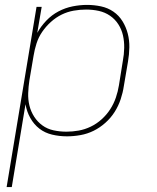

<svg xmlns="http://www.w3.org/2000/svg" viewBox="-20 -548 640 783"><path d="M7 215 129 -520H150L132 -414Q147 -441 169 -464Q191 -487 218.5 -501.5Q246 -516 276 -522Q306 -528 335 -528Q364 -528 392 -522Q420 -516 442.5 -500.5Q465 -485 479.5 -461.5Q494 -438 501 -411Q508 -384 507.5 -355Q507 -326 502 -297L485 -197Q481 -170 472 -143Q463 -116 447.5 -91.5Q432 -67 409.5 -47Q387 -27 361.5 -14.5Q336 -2 308 3Q280 8 253 8Q222 8 192.5 1Q163 -6 140.5 -23.5Q118 -41 103.5 -67Q89 -93 84 -123L28 215ZM251 -11Q276 -11 301 -15.5Q326 -20 350 -31.5Q374 -43 394.5 -61.5Q415 -80 429.5 -102.5Q444 -125 452.5 -150Q461 -175 465 -200L481 -300Q486 -326 486.5 -352.5Q487 -379 481.5 -403.5Q476 -428 462.5 -449Q449 -470 428.5 -484Q408 -498 383 -503.5Q358 -509 331 -509Q306 -509 280.5 -504.5Q255 -500 231.5 -488.5Q208 -477 187.5 -458.5Q167 -440 152 -418Q137 -396 129 -371Q121 -346 117 -321L100 -221Q96 -195 95 -168.5Q94 -142 100 -117.5Q106 -93 119.5 -72Q133 -51 153 -36.5Q173 -22 198.5 -16.5Q224 -11 251 -11Z"/></svg>

Font: Iosevka Thin Extended Oblique
Style: Regular
Weight: 100
Width: 7
Italic angle: -9°
Monospace: yes
Designer: Belleve Invis
Foundry: Belleve Invis
Version: Version 32.5.0; ttfautohint (v1.8.4)